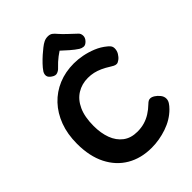

<svg xmlns="http://www.w3.org/2000/svg" viewBox="-294 -1180 1341 1341"><g transform="rotate(-45 376.0 -510.0)"><path d="M677 -698Q683 -694 693.5 -682Q704 -670 704 -652Q704 -629 692 -609Q680 -589 664 -577Q648 -565 637 -565Q624 -565 613 -571Q602 -577 594 -582Q561 -603 534 -615Q507 -627 481 -633Q455 -639 425 -639Q365 -639 317.5 -609.5Q270 -580 243 -521Q216 -462 216 -373Q216 -302 236.5 -247Q257 -192 299 -160Q341 -128 405 -128Q443 -128 475.5 -137.5Q508 -147 537.5 -165.5Q567 -184 595 -211Q604 -220 612.5 -225Q621 -230 631 -230Q646 -230 664 -218.5Q682 -207 696.5 -188.5Q711 -170 711 -149Q711 -131 700.5 -114.5Q690 -98 673 -81Q621 -29 546 -3.5Q471 22 396 22Q291 22 212.5 -24Q134 -70 90 -157Q46 -244 46 -367Q46 -462 74.5 -538Q103 -614 154 -668Q205 -722 274.5 -751Q344 -780 427 -780Q468 -780 511.5 -771.5Q555 -763 598 -745.5Q641 -728 677 -698ZM328 -836Q316 -822 297 -814.5Q278 -807 255 -823Q233 -837 229.5 -854Q226 -871 237 -890Q251 -911 272.5 -933.5Q294 -956 316.5 -976Q339 -996 356 -1009Q376 -1025 393.5 -1033.5Q411 -1042 432 -1042Q454 -1042 467.5 -1031.5Q481 -1021 492 -1007Q513 -983 538 -959.5Q563 -936 596 -905Q610 -893 611 -871.5Q612 -850 594 -831Q576 -812 558.5 -813.5Q541 -815 527 -824Q502 -840 471.5 -866.5Q441 -893 420 -913Q403 -902 387.5 -890Q372 -878 357.5 -865Q343 -852 328 -836Z"/></g></svg>

Font: Playpen Sans
Style: Bold
Weight: 700
Designer: Laura Meseguer, Veronika Burian, José Scaglione
Foundry: TypeTogether
Version: Version 1.001